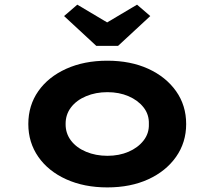

<svg xmlns="http://www.w3.org/2000/svg" viewBox="-20 -806 934 836"><path d="M447.2 10Q346.5 10 268.4 -25.3Q190.3 -60.6 146.8 -123.1Q103.3 -185.7 103.3 -265.9Q103.3 -347 146.8 -409.1Q190.3 -471.2 268.4 -506.5Q346.5 -541.7 447.2 -541.7Q548.5 -541.7 625.6 -506.5Q702.6 -471.2 746.6 -409.1Q790.6 -347 790.6 -265.9Q790.6 -185.7 746.6 -123.1Q702.6 -60.6 625.6 -25.3Q548.5 10 447.2 10ZM447.8 -127.6Q498.7 -127.6 539.6 -145.2Q580.4 -162.7 605 -194Q629.6 -225.4 628.2 -265.9Q629.6 -307.4 605 -338.5Q580.4 -369.6 539.6 -387.1Q498.7 -404.7 447.8 -404.7Q396.7 -404.7 354.8 -387.1Q312.9 -369.6 289.1 -338.3Q265.3 -307 265.7 -265.9Q265.3 -225.4 289.1 -194Q312.9 -162.7 354.8 -145.2Q396.7 -127.6 447.8 -127.6ZM399.1 -606.4 259 -736.1 316.6 -785.7 461.6 -699.5H431.6L576.7 -785.7L634.3 -736.1L494.2 -606.4Z"/></svg>

Font: Lexend Peta
Style: Regular
Weight: 400
Designer: Bonnie Shaver-Troup, Thomas Jockin
Foundry: Lexend
Version: Version 1.007